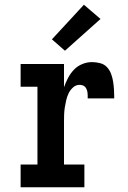

<svg xmlns="http://www.w3.org/2000/svg" viewBox="-20 -790 540 810"><path d="M67 0V-96H138V-424H67V-520H250V-422Q257 -442 267 -461Q277 -480 291.5 -495.5Q306 -511 326.5 -519.5Q347 -528 368 -528Q385 -528 402.5 -523.5Q420 -519 431.5 -506.5Q443 -494 449 -477.5Q455 -461 457.5 -444Q460 -427 461 -409.5Q462 -392 462 -375H350Q350 -381 350 -387.5Q350 -394 349 -400.5Q348 -407 345.5 -413Q343 -419 339 -423.5Q335 -428 328.5 -430Q322 -432 316 -432Q300 -432 288 -421Q276 -410 269.5 -396.5Q263 -383 259.5 -368Q256 -353 253.5 -337.5Q251 -322 250.5 -306.5Q250 -291 250 -276V-96H336V0ZM254 -576 199 -624 334 -770 404 -710Z"/></svg>

Font: Iosevka Gothic
Style: Bold
Weight: 700
Monospace: yes
Designer: Belleve Invis
Foundry: Belleve Invis
Version: Version 15.5.1; ttfautohint (v1.8.4)